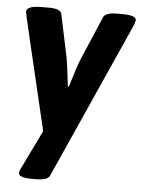

<svg xmlns="http://www.w3.org/2000/svg" viewBox="-53 -568 620 816"><g transform="rotate(5 257.5 -159.5)"><path d="M27 -499Q27 -525 91 -525H123Q172 -525 177 -504L216 -319Q218 -309 222 -279Q226 -249 232 -198H236Q250 -243 259.5 -273Q269 -303 276 -319L355 -504Q364 -525 413 -525H437Q495 -525 495 -504Q495 -503 490 -485L190 185Q181 206 132 206H115Q57 206 57 186Q57 178 63 167L144 0Q27 -493 27 -499Z"/></g></svg>

Font: AsCom
Style: Bold Italic
Weight: 700
Italic angle: -48°
Designer: AsCom
Foundry: AsCom
Version: Version 1.001